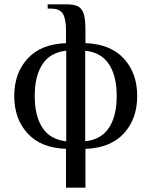

<svg xmlns="http://www.w3.org/2000/svg" viewBox="-20 -680 702 890"><path d="M286 10Q170 6 108 -61.5Q46 -129 46 -235Q46 -341 108 -408.5Q170 -476 286 -480V-540Q286 -591 272 -615.5Q258 -640 216 -640H201V-660H286Q323 -660 341.5 -650.5Q360 -641 368 -616Q376 -591 376 -540V-480Q492 -476 554 -408.5Q616 -341 616 -235Q616 -129 554 -61.5Q492 6 376 10V190H286ZM287 -445Q213 -437 177 -382.5Q141 -328 141 -235Q141 -142 177 -87.5Q213 -33 287 -25ZM521 -235Q521 -328 485 -382.5Q449 -437 375 -445V-25Q449 -33 485 -87.5Q521 -142 521 -235Z"/></svg>

Font: El Messiri
Style: Regular
Weight: 400
Designer: Mohamed Gaber
Foundry: Kief Type Foundry
Version: Version 2.006